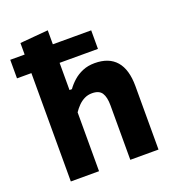

<svg xmlns="http://www.w3.org/2000/svg" viewBox="-150 -850 863 955"><g transform="rotate(-20 281.0 -373.0)"><path d="M61.5 0Q61.5 -53.7 61.5 -103.8Q61.5 -154 61.5 -216V-493.4Q61.5 -554.6 61.5 -614.1Q61.5 -673.7 61.5 -732.9L210.8 -745.8Q210.8 -687.2 210.8 -624.8Q210.8 -562.3 210.8 -493.4V-429.6H223.6Q238.6 -450.9 260 -469.9Q281.4 -488.9 309.6 -500.8Q337.8 -512.7 373.6 -512.7Q448.6 -512.7 487.1 -468.3Q525.6 -423.9 525.6 -335.9Q525.6 -303 525.6 -274.7Q525.6 -246.4 525.6 -216Q525.6 -155.1 525.6 -104.4Q525.6 -53.7 525.6 0H376.3Q376.3 -53.7 376.3 -103.5Q376.3 -153.3 376.3 -208V-288.1Q376.3 -331.9 361.9 -354.1Q347.6 -376.4 309.9 -376.4Q288.3 -376.4 270.3 -367.7Q252.3 -358.9 237.5 -344.2Q222.7 -329.4 210.8 -311.5V-208Q210.8 -152.1 210.8 -102.9Q210.8 -53.7 210.8 0ZM-14.7 -573.5V-671.7Q30.5 -671.7 72.5 -671.7Q114.4 -671.7 151.1 -671.7H248Q285.2 -671.7 327.1 -671.7Q369.1 -671.7 413.8 -671.7V-573.5Q369.1 -573.5 327.1 -573.5Q285.2 -573.5 248 -573.5H151.1Q114.4 -573.5 72.5 -573.5Q30.5 -573.5 -14.7 -573.5Z"/></g></svg>

Font: Commissioner Thin
Style: Regular
Weight: 100
Designer: Kostas Bartsokas
Foundry: Kostas Bartsokas
Version: Version 1.001;gftools[0.9.23]